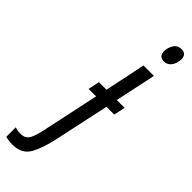

<svg xmlns="http://www.w3.org/2000/svg" viewBox="-450 -749 1002 1002"><g transform="rotate(45 51.0 -248.5)"><path d="M175 -626Q200 -626 215.5 -647.5Q231 -669 231 -700Q231 -737 194 -737Q166 -737 151.5 -714Q137 -691 137 -665Q137 -626 175 -626ZM-78 240Q-8 240 20.5 187Q49 134 66 50L130 -247H187L201 -310H143L191 -536H114L67 -310H11L-2 -247H53L-9 44Q-23 117 -38 143.5Q-53 170 -87 170Q-114 170 -129 163V233Q-108 240 -78 240Z"/></g></svg>

Font: Noto Sans UI Condensed
Style: Italic
Weight: 400
Width: 3
Italic angle: -12°
Designer: Monotype Design Team
Foundry: Monotype Imaging Inc.
Version: Version 1.901